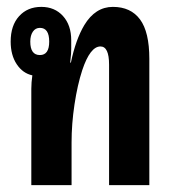

<svg xmlns="http://www.w3.org/2000/svg" viewBox="-20 -538 500 558"><path d="M71 0V-280Q71 -298 74 -319Q46 -325 28.5 -351.5Q11 -378 11 -417Q11 -464 35.5 -491Q60 -518 100 -518Q139 -518 163 -491.5Q187 -465 187 -421V-397Q187 -388 186.5 -381.5Q186 -375 184 -356H186Q200 -423 225 -465Q257 -518 308 -518Q360 -518 387 -481.5Q414 -445 414 -367V0H297V-350Q297 -403 272 -403Q242 -403 219 -334Q205 -291 196.5 -234.5Q188 -178 188 -124V0ZM96 -378Q123 -378 123 -417Q123 -457 96 -457Q83 -457 75.5 -446Q68 -435 68 -417Q68 -378 96 -378Z"/></svg>

Font: Noto Sans Thai Looped UI Condensed
Style: Bold
Weight: 700
Width: 3
Designer: Cadson Demak Team
Foundry: Cadson Demak Co., Ltd.
Version: Version 1.000